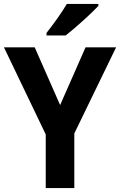

<svg xmlns="http://www.w3.org/2000/svg" viewBox="-20 -954 609 974"><path d="M479 -924V-934H319C293 -889 249 -829 216 -787V-774H313C362 -812 445 -887 479 -924ZM285 -421 156 -714H0L212 -272V0H357V-277L569 -714H414Z"/></svg>

Font: Noto Sans Arabic UI SmCn
Style: Bold
Weight: 700
Width: 4
Designer: Monotype Design Team, Nadine Chahine and Nizar Qandah
Foundry: Monotype Imaging Inc.
Version: Version 2.010